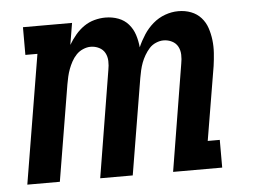

<svg xmlns="http://www.w3.org/2000/svg" viewBox="-43 -581 836 635"><g transform="rotate(-5 375.0 -264.0)"><path d="M23 0 94 -428H54V-520H217L205 -448Q215 -465 228 -480.5Q241 -496 257 -507Q273 -518 291.5 -523Q310 -528 328 -528Q351 -528 371 -520.5Q391 -513 404.5 -497.5Q418 -482 424.5 -462Q431 -442 433 -420Q442 -441 455 -461Q468 -481 486 -496.5Q504 -512 526 -520Q548 -528 570 -528H571Q593 -528 612.5 -520.5Q632 -513 645.5 -498Q659 -483 665.5 -463.5Q672 -444 674.5 -423Q677 -402 675.5 -380Q674 -358 671 -337L630 -92H670V0H507L565 -354Q568 -369 567.5 -384Q567 -399 560.5 -411Q554 -423 541 -429.5Q528 -436 513 -436Q501 -436 488 -430.5Q475 -425 466 -415Q457 -405 450 -393Q443 -381 438.5 -369Q434 -357 431 -344Q428 -331 426 -319L373 0H265L323 -354Q326 -369 325.5 -384Q325 -399 318.5 -411Q312 -423 299 -429.5Q286 -436 271 -436Q259 -436 246 -430.5Q233 -425 223.5 -415Q214 -405 207.5 -393Q201 -381 196.5 -369Q192 -357 189 -344Q186 -331 184 -319L131 0Z"/></g></svg>

Font: Iosevka Etoile Semibold
Style: Italic
Weight: 600
Italic angle: -9°
Designer: Belleve Invis
Foundry: Belleve Invis
Version: Version 22.1.2; ttfautohint (v1.8.4)